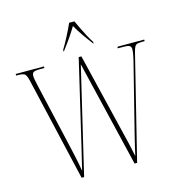

<svg xmlns="http://www.w3.org/2000/svg" viewBox="-130 -1050 1112 1169"><g transform="rotate(-15 425.5 -465.5)"><path d="M88 -656Q80 -689 68.5 -696.5Q57 -704 24 -704H16V-714H194V-704H169Q133 -704 124.5 -697Q116 -690 116 -676Q116 -666 119 -648.5Q122 -631 129 -602L223 -192Q231 -156 236 -133.5Q241 -111 245 -90Q249 -69 254 -40Q264 -83 272.5 -117Q281 -151 290 -190L413 -714H430L550 -217Q563 -164 572.5 -124Q582 -84 590 -43Q597 -74 603 -100Q609 -126 616 -154Q623 -182 632 -218L729 -604Q736 -633 738.5 -649.5Q741 -666 741 -676Q741 -690 732.5 -697Q724 -704 688 -704H657V-714H826V-704H816Q794 -704 782 -701.5Q770 -699 764 -688.5Q758 -678 752 -655L590 0H574L414 -668L256 0H240ZM333 -781Q351 -810 373.5 -853.5Q396 -897 411 -931H444Q454 -909 467.5 -881Q481 -853 495 -827Q509 -801 522 -781V-771H520Q491 -809 469.5 -840Q448 -871 428 -906Q407 -871 385.5 -840Q364 -809 335 -771H333Z"/></g></svg>

Font: Noto Serif Display Condensed Thin
Style: Regular
Weight: 100
Width: 3
Designer: Monotype Design Team
Foundry: Monotype Imaging Inc.
Version: Version 2.009